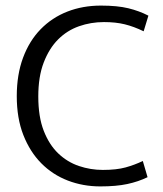

<svg xmlns="http://www.w3.org/2000/svg" viewBox="-20 -658 584 687"><path d="M348 -50Q397 -50 429.5 -59Q462 -68 491 -82L508 -24Q475 -8 435.5 0.5Q396 9 339 9Q277 9 222.5 -12Q168 -33 127.5 -74Q87 -115 63.5 -175Q40 -235 40 -314Q40 -391 62.5 -451.5Q85 -512 125.5 -553.5Q166 -595 221 -616.5Q276 -638 341 -638Q400 -638 439 -628.5Q478 -619 511 -602L494 -546Q459 -563 426.5 -571Q394 -579 352 -579Q305 -579 262.5 -564Q220 -549 188 -517Q156 -485 136.5 -434.5Q117 -384 117 -313Q117 -240 136.5 -190Q156 -140 188.5 -109Q221 -78 262.5 -64Q304 -50 348 -50Z"/></svg>

Font: Mukta Mahee Light
Style: Regular
Weight: 300
Designer: Shuchita Grover, Noopur Datye, Girish Dalvi, Yashodeep Gholap
Foundry: Ek Type
Version: Version 2.538;PS 1.000;hotconv 16.6.51;makeotf.lib2.5.65220;